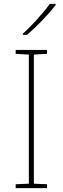

<svg xmlns="http://www.w3.org/2000/svg" viewBox="-20 -972 323 992"><path d="M267 -945V-952H237C208 -909 143 -838 98 -798V-792H119C172 -836 232 -900 267 -945ZM223 0V-20L155 -23V-690L223 -694V-714H61V-694L129 -690V-23L61 -20V0Z"/></svg>

Font: Noto Sans Arabic UI Th
Style: Regular
Weight: 100
Designer: Monotype Design Team, Nadine Chahine and Nizar Qandah
Foundry: Monotype Imaging Inc.
Version: Version 2.010